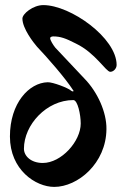

<svg xmlns="http://www.w3.org/2000/svg" viewBox="-20 -720 486 754"><path d="M193 14C285 14 397 -78 398 -213C399 -279 363 -359 311 -412L197 -533C189 -543 177 -562 177 -570C177 -576 186 -577 189 -577C217 -577 237 -570 278 -549C355 -512 396 -438 413 -438C426 -438 438 -451 438 -465C438 -571 257 -700 150 -700C110 -700 68 -666 68 -647C68 -608 112 -552 125 -537C166 -494 236 -414 267 -366C270 -363 269 -361 266 -361C264 -361 262 -362 259 -364C249 -374 187 -398 167 -397C94 -395 19 -315 19 -184C19 -53 120 14 193 14ZM148 -80C102 -80 74 -107 74 -136C74 -230 163 -327 268 -327C285 -327 297 -270 297 -235C297 -165 221 -80 148 -80Z"/></svg>

Font: EB Garamond
Style: Bold
Weight: 700
Designer: Georg Duffner and Octavio Pardo
Foundry: Georg Duffner
Version: Version 1.000;PS 001.000;hotconv 1.0.88;makeotf.lib2.5.64775